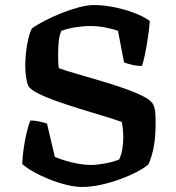

<svg xmlns="http://www.w3.org/2000/svg" viewBox="-20 -740 696 760"><path d="M305 0Q277 0 242.5 -8.5Q208 -17 173.5 -31Q139 -45 111 -61Q83 -77 68 -91Q69 -121 74 -154.5Q79 -188 86 -217Q93 -246 100 -263Q120 -263 138.5 -258.5Q157 -254 166 -251L197 -119Q215 -111 240.5 -103.5Q266 -96 292 -91.5Q318 -87 339 -87Q363 -87 397.5 -93.5Q432 -100 452 -109Q468 -144 468 -198Q468 -211 466.5 -227.5Q465 -244 462 -257Q433 -268 389 -281Q345 -294 297 -309Q249 -324 205 -339.5Q161 -355 130.5 -370.5Q100 -386 92 -400Q86 -414 83 -435.5Q80 -457 80 -479Q80 -521 87.5 -563.5Q95 -606 106 -627Q126 -642 157 -658Q188 -674 223 -688Q258 -702 292 -711Q326 -720 352 -720Q392 -720 434.5 -711Q477 -702 513.5 -688Q550 -674 573 -657Q571 -630 566 -595Q561 -560 554.5 -528Q548 -496 542 -479Q520 -479 500.5 -484Q481 -489 471 -493L447 -618Q429 -625 398 -631Q367 -637 338 -637Q310 -637 278.5 -632Q247 -627 223 -618Q215 -601 212.5 -576Q210 -551 210 -526Q210 -509 210.5 -494.5Q211 -480 213 -470Q238 -461 281 -448.5Q324 -436 373.5 -421.5Q423 -407 469 -391Q515 -375 547.5 -358.5Q580 -342 587 -325Q593 -312 594.5 -295Q596 -278 596 -253Q596 -198 588.5 -158.5Q581 -119 568 -90Q557 -79 529 -63.5Q501 -48 463 -33.5Q425 -19 383.5 -9.5Q342 0 305 0Z"/></svg>

Font: Texturina SemiBold
Style: Regular
Weight: 600
Designer: Guillermo Torres Carreño
Foundry: Omnibus-Type
Version: Version 1.002; ttfautohint (v1.8.3)